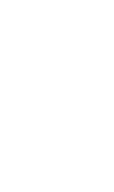

<svg xmlns="http://www.w3.org/2000/svg" viewBox="-20 -770 440 740"><path d="M200 -50Q200 -50 200 -50Q200 -50 200 -50Q200 -50 200 -50Q200 -50 200 -50Q200 -50 200 -50Q200 -50 200 -50Q200 -50 200 -50Q200 -50 200 -50Q200 -50 200 -50Q200 -50 200 -50Q200 -50 200 -50Q200 -50 200 -50ZM300 -150Q300 -150 300 -150Q300 -150 300 -150Q300 -150 300 -150Q300 -150 300 -150Q300 -150 300 -150Q300 -150 300 -150Q300 -150 300 -150Q300 -150 300 -150Q300 -150 300 -150Q300 -150 300 -150Q300 -150 300 -150Q300 -150 300 -150ZM300 -450Q300 -450 300 -450Q300 -450 300 -450Q300 -450 300 -450Q300 -450 300 -450Q300 -450 300 -450Q300 -450 300 -450Q300 -450 300 -450Q300 -450 300 -450Q300 -450 300 -450Q300 -450 300 -450Q300 -450 300 -450Q300 -450 300 -450ZM200 -250Q200 -250 200 -250Q200 -250 200 -250Q200 -250 200 -250Q200 -250 200 -250Q200 -250 200 -250Q200 -250 200 -250Q200 -250 200 -250Q200 -250 200 -250Q200 -250 200 -250Q200 -250 200 -250Q200 -250 200 -250Q200 -250 200 -250ZM100 -50Q100 -50 100 -50Q100 -50 100 -50Q100 -50 100 -50Q100 -50 100 -50Q100 -50 100 -50Q100 -50 100 -50Q100 -50 100 -50Q100 -50 100 -50Q100 -50 100 -50Q100 -50 100 -50Q100 -50 100 -50Q100 -50 100 -50ZM200 -450Q200 -450 200 -450Q200 -450 200 -450Q200 -450 200 -450Q200 -450 200 -450Q200 -450 200 -450Q200 -450 200 -450Q200 -450 200 -450Q200 -450 200 -450Q200 -450 200 -450Q200 -450 200 -450Q200 -450 200 -450Q200 -450 200 -450ZM100 -350Q100 -350 100 -350Q100 -350 100 -350Q100 -350 100 -350Q100 -350 100 -350Q100 -350 100 -350Q100 -350 100 -350Q100 -350 100 -350Q100 -350 100 -350Q100 -350 100 -350Q100 -350 100 -350Q100 -350 100 -350Q100 -350 100 -350ZM300 -750Q300 -750 300 -750Q300 -750 300 -750Q300 -750 300 -750Q300 -750 300 -750Q300 -750 300 -750Q300 -750 300 -750Q300 -750 300 -750Q300 -750 300 -750Q300 -750 300 -750Q300 -750 300 -750Q300 -750 300 -750Q300 -750 300 -750ZM200 -650Q200 -650 200 -650Q200 -650 200 -650Q200 -650 200 -650Q200 -650 200 -650Q200 -650 200 -650Q200 -650 200 -650Q200 -650 200 -650Q200 -650 200 -650Q200 -650 200 -650Q200 -650 200 -650Q200 -650 200 -650Q200 -650 200 -650Z"/></svg>

Font: TINY 5x3
Style: Regular
Weight: 400
Designer: Jack Halten Fahnestock
Foundry: Velvetyne Type Foundry
Version: Version 1.002